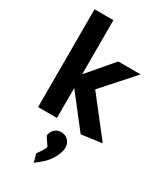

<svg xmlns="http://www.w3.org/2000/svg" viewBox="-255 -824 1055 1243"><g transform="rotate(30 272.5 -202.5)"><path d="M392 15 206 -224V0H65V-731H206V-327L367 -515H534L328 -284L545 -6ZM221 326 204 265Q218 247 229.5 228.5Q241 210 247 194L206 133Q206 109 225.5 87Q245 65 277 65Q307 65 328.5 86Q350 107 350 141Q350 175 321.5 225Q293 275 221 326Z"/></g></svg>

Font: Secular One
Style: Regular
Weight: 400
Designer: Michal Sahar
Foundry: Hagilda
Version: Version 1.002; ttfautohint (v1.8.4.7-5d5b);gftools[0.9.29]